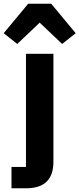

<svg xmlns="http://www.w3.org/2000/svg" viewBox="-71 -815 428 1035"><path d="M81 -795 -51 -636 22 -578 143 -693 264 -578 337 -636 205 -795ZM-9 200H69C172 200 217 149 217 56V-525H69V85H-9Z"/></svg>

Font: IBM Plex Sans Thai Looped
Style: Bold
Weight: 700
Designer: Mike Abbink, Paul van der Laan, Pieter van Rosmalen, Ben Mitchell, Mark Frömberg
Foundry: Bold Monday
Version: Version 1.1